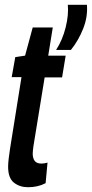

<svg xmlns="http://www.w3.org/2000/svg" viewBox="-20 -774 385 804"><path d="M179 -93 171 -7Q139 10 97 10Q63 10 38.5 -9Q14 -28 14 -76Q14 -90 16.5 -111Q19 -132 22 -151L70 -451H29L44 -535L85 -541L117 -659H201L182 -541H255L240 -450H167L120 -162Q119 -153 118 -145.5Q117 -138 117 -131Q117 -111 125.5 -100Q134 -89 154 -89Q164 -89 179 -93ZM215 -565Q242 -607 255 -659.5Q268 -712 264 -754H344Q348 -704 328.5 -654.5Q309 -605 277 -565Z"/></svg>

Font: Georama ExtraCondensed SemiBold
Style: Italic
Weight: 600
Width: 2
Italic angle: -9°
Designer: Jean-Baptiste Levee
Foundry: Production Type
Version: Version 1.000